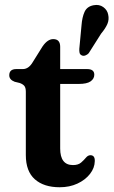

<svg xmlns="http://www.w3.org/2000/svg" viewBox="-20 -758 466 788"><path d="M60.5 -417.5 40 -422.5Q18 -431 18 -449Q18 -474.5 47 -474.5H73.5Q96.5 -474.5 112.5 -500L155 -568Q175.5 -597.5 198.5 -597.5Q227 -597.5 227 -566V-474.5H337.5Q367 -474.5 367 -451.5Q367 -435 352 -424.2Q337 -413.5 303 -413.5H227V-148.5Q227 -80.5 279.5 -80.5Q301 -80.5 312.8 -90.8Q324.5 -101 332.8 -111Q341 -121 351.5 -121Q370 -120.5 369 -96.5Q368.5 -68.5 349.2 -44Q330 -19.5 297.8 -4.5Q265.5 10.5 225 10.5Q160 10.5 123 -22.2Q86 -55 86 -121.5V-381.5Q86 -398 79.8 -405.5Q73.5 -413 60.5 -417.5ZM314.5 -653.5Q317 -687 327 -709.2Q337 -731.5 364 -736.5Q387 -741 403.8 -729Q420.5 -717 424 -698Q428.5 -678 420.8 -659.8Q413 -641.5 395 -620L344 -539.5Q338.5 -533.5 330.5 -530.5Q322.5 -527.5 316 -530.5Q308 -534 306.5 -541.5Q305 -549 305.5 -557.5Z"/></svg>

Font: Fraunces 9pt S050 SemiBold
Style: Regular
Weight: 600
Version: Version 1.000; ttfautohint (v1.8.3)